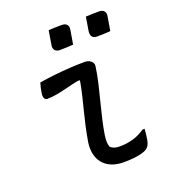

<svg xmlns="http://www.w3.org/2000/svg" viewBox="-137 -857 875 970"><g transform="rotate(-20 300.0 -372.5)"><path d="M104 -516Q146 -523 188 -527.5Q230 -532 271 -534.5Q312 -537 350 -537Q364 -537 374 -532Q384 -527 390 -518Q396 -509 394 -497Q388 -454 378 -411.5Q368 -369 357 -326Q346 -283 336 -240.5Q326 -198 319 -155Q316 -133 316.5 -118.5Q317 -104 322 -91Q331 -83 342.5 -79Q354 -75 372 -75Q408 -75 442 -84.5Q476 -94 508 -116H519Q518 -102 516.5 -87Q515 -72 512 -56Q509 -41 503 -30.5Q497 -20 487 -14Q478 -8 459 -3Q440 2 415.5 4.5Q391 7 366 7Q326 7 298 -4.5Q270 -16 252.5 -37.5Q235 -59 229 -88Q223 -117 228 -150Q235 -192 243.5 -230.5Q252 -269 261.5 -306Q271 -343 280 -380.5Q289 -418 296 -458L285 -459Q251 -452 220 -444Q189 -436 161 -431Q133 -426 109 -426Q99 -426 94 -436Q89 -446 92 -464Q94 -477 97 -490.5Q100 -504 104 -516ZM234 -750Q251 -751 269 -751.5Q287 -752 306 -752Q318 -752 326 -747Q334 -742 337 -733Q340 -724 337 -711L325 -639Q308 -638 289.5 -637Q271 -636 253 -636Q242 -636 234 -640.5Q226 -645 222.5 -654.5Q219 -664 222 -677ZM434 -750Q452 -751 469.5 -751.5Q487 -752 506 -752Q518 -752 526 -747Q534 -742 537 -733Q540 -724 537 -711L525 -639Q508 -638 489.5 -637Q471 -636 453 -636Q442 -636 434 -640.5Q426 -645 423 -654.5Q420 -664 422 -677Z"/></g></svg>

Font: Rec Mono Semicasual
Style: Italic
Weight: 400
Italic angle: -10°
Version: Version 1.085; ttfautohint (v1.8.4.7-5d5b)